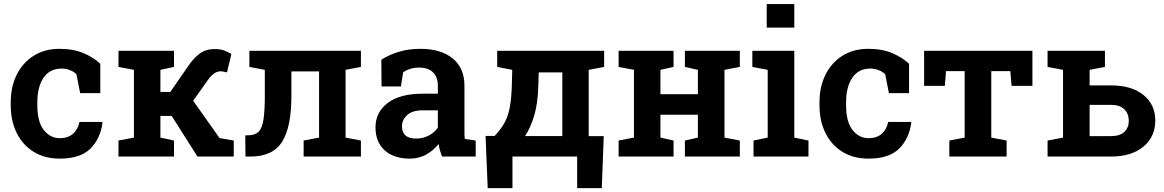

<svg xmlns="http://www.w3.org/2000/svg" viewBox="-20 -782 5815 959"><path d="M278.3 10.3Q203.1 10.3 148.2 -23.7Q93.3 -57.6 63.5 -117.7Q33.7 -177.7 33.7 -255.9V-272Q33.7 -349.1 63.7 -409.2Q93.8 -469.2 148.4 -503.7Q203.1 -538.1 277.3 -538.1Q347.2 -538.1 398.2 -516.1Q449.2 -494.1 481 -463.4V-316.9H380.4L361.8 -411.1Q349.1 -423.8 329.6 -431.6Q310.1 -439.5 288.1 -439.5Q228.5 -439.5 197.5 -393.8Q166.5 -348.1 166.5 -272V-255.9Q166.5 -173.3 198.7 -132.6Q231 -91.8 278.8 -91.8Q318.8 -91.8 343.8 -113Q368.7 -134.3 377 -172.9H490.7L492.2 -169.9Q481.4 -88.9 431.2 -39.3Q380.9 10.3 278.3 10.3Z M571.8 0V-80.1L648.9 -94.7V-433.1L571.8 -447.8V-528.3H849.1V-447.8L781.2 -433.1V-322.8H830.6L916 -446.3Q945.8 -491.2 977.3 -514.2Q1008.8 -537.1 1052.2 -537.1Q1078.6 -537.1 1097.7 -530.5Q1116.7 -523.9 1135.7 -512.2L1113.8 -420.4Q1098.6 -423.8 1094 -424.8Q1089.4 -425.8 1081.5 -425.8Q1064.5 -425.8 1048.6 -414.3Q1032.7 -402.8 1020.5 -385.3L944.8 -278.8L1076.7 -92.3L1147.5 -80.1V0H966.3L837.4 -203.1H781.2V-94.7L849.1 -80.1V0Z M1206.1 0 1205.1 -106 1221.7 -106.4Q1254.4 -106.4 1272 -124.5Q1289.6 -142.6 1296.1 -185.5Q1302.7 -228.5 1302.7 -303.2V-433.1L1225.6 -447.8V-528.3H1782.7V-447.8L1706.1 -433.1V-94.7L1782.7 -80.1V0H1496.6V-80.1L1573.7 -94.7V-425.3H1435.5V-303.2Q1435.5 -147 1388.9 -73.5Q1342.3 0 1230 0Z M2026.4 10.3Q1946.8 10.3 1901.1 -31.5Q1855.5 -73.2 1855.5 -146Q1855.5 -220.7 1916 -267.3Q1976.6 -314 2091.8 -314H2167V-355.5Q2167 -396 2143.3 -420.2Q2119.6 -444.3 2073.7 -444.3Q2048.8 -444.3 2029.1 -438.2Q2009.3 -432.1 1993.7 -420.9L1982.4 -350.1H1885.7L1884.8 -483.9Q1924.3 -508.8 1972.7 -523.4Q2021 -538.1 2080.1 -538.1Q2182.1 -538.1 2241 -490.2Q2299.8 -442.4 2299.8 -354V-128.9Q2299.8 -118.2 2300 -107.9Q2300.3 -97.7 2301.8 -87.9L2356 -80.1V0H2187.5Q2182.1 -15.1 2177.5 -31Q2172.9 -46.9 2170.9 -63Q2145 -30.3 2108.9 -10Q2072.8 10.3 2026.4 10.3ZM2059.1 -89.8Q2092.8 -89.8 2122.1 -105.2Q2151.4 -120.6 2167 -145V-231H2091.3Q2040 -231 2013.9 -207.3Q1987.8 -183.6 1987.8 -151.4Q1987.8 -89.8 2059.1 -89.8Z M2416 157.7 2405.3 -103H2450.7Q2481.4 -135.7 2499.3 -167.7Q2517.1 -199.7 2525.4 -241.5Q2533.7 -283.2 2536.1 -345.7L2538.6 -433.1L2463.4 -447.8V-528.3H2997.6V-447.8L2920.4 -433.1V-102.1H2995.6L2985.8 157.7H2862.8V0H2539.6V157.7ZM2602.5 -102.5H2788.6V-420.4H2670.9L2668.5 -345.7Q2666 -265.1 2648.4 -205.3Q2630.9 -145.5 2602.5 -102.5Z M3069.8 0V-80.1L3146.5 -94.7V-433.1L3069.8 -447.8V-528.3H3344.2V-447.8L3278.8 -433.1V-311.5H3465.8V-433.1L3400.9 -447.8V-528.3H3675.3V-447.8L3598.6 -433.1V-94.7L3675.3 -80.1V0H3400.9V-80.1L3465.8 -94.7V-209H3278.8V-94.7L3344.2 -80.1V0Z M3743.7 0V-80.1L3814.5 -94.7V-433.1L3737.8 -447.8V-528.3H3947.3V-94.7L4018.1 -80.1V0ZM3809.6 -644V-761.7H3947.3V-644Z M4317.9 10.3Q4242.7 10.3 4187.7 -23.7Q4132.8 -57.6 4103 -117.7Q4073.2 -177.7 4073.2 -255.9V-272Q4073.2 -349.1 4103.3 -409.2Q4133.3 -469.2 4188 -503.7Q4242.7 -538.1 4316.9 -538.1Q4386.7 -538.1 4437.7 -516.1Q4488.8 -494.1 4520.5 -463.4V-316.9H4419.9L4401.4 -411.1Q4388.7 -423.8 4369.1 -431.6Q4349.6 -439.5 4327.6 -439.5Q4268.1 -439.5 4237.1 -393.8Q4206.1 -348.1 4206.1 -272V-255.9Q4206.1 -173.3 4238.3 -132.6Q4270.5 -91.8 4318.4 -91.8Q4358.4 -91.8 4383.3 -113Q4408.2 -134.3 4416.5 -172.9H4530.3L4531.7 -169.9Q4521 -88.9 4470.7 -39.3Q4420.4 10.3 4317.9 10.3Z M4721.7 0V-80.1L4798.3 -94.7V-426.8H4705.1L4699.2 -353H4595.7V-528.3H5136.7V-353H5032.7L5026.4 -426.8H4931.2V-94.7L5007.8 -80.1V0Z M5528.3 -355.5Q5632.8 -355.5 5691.7 -307.4Q5750.5 -259.3 5750.5 -180.2Q5750.5 -99.6 5691.4 -49.8Q5632.3 0 5528.3 0H5212.4V-80.1L5289.6 -94.7V-433.1L5212.4 -447.8V-528.3H5499V-447.8L5422.4 -433.1V-355.5ZM5528.3 -102.1Q5573.7 -102.1 5595.9 -123.3Q5618.2 -144.5 5618.2 -178.7Q5618.2 -213.4 5595.9 -235.8Q5573.7 -258.3 5528.3 -258.3H5422.4V-102.1Z"/></svg>

Font: Roboto Slab SemiBold
Style: Regular
Weight: 600
Designer: Google
Version: Version 2.001; ttfautohint (v1.8.3)